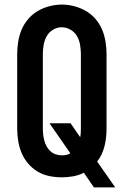

<svg xmlns="http://www.w3.org/2000/svg" viewBox="-20 -766 540 838"><path d="M390 52 346 -12Q324 -1 299.5 3.5Q275 8 250 8Q223 8 195.5 2.5Q168 -3 144.5 -17Q121 -31 103 -52Q85 -73 74.5 -98Q64 -123 59.5 -150.5Q55 -178 55 -205V-530Q55 -557 59.5 -584.5Q64 -612 74.5 -637Q85 -662 103 -683Q121 -704 145 -718Q169 -732 196 -739Q223 -746 250 -746Q277 -746 304 -739Q331 -732 355 -718Q379 -704 397 -683Q415 -662 425.5 -637Q436 -612 440.5 -584.5Q445 -557 445 -530V-205Q445 -186 443 -167Q441 -148 436.5 -129.5Q432 -111 424 -93.5Q416 -76 404 -61L483 52ZM250 -88Q260 -88 269.5 -90Q279 -92 287 -97L196 -228H288L330 -167Q332 -177 332.5 -186.5Q333 -196 333 -205V-530Q333 -550 329.5 -570.5Q326 -591 316 -608.5Q306 -626 287.5 -636.5Q269 -647 249 -647Q229 -647 211 -636Q193 -625 183.5 -607.5Q174 -590 170.5 -570Q167 -550 167 -530V-205Q167 -192 168.5 -178.5Q170 -165 173.5 -152Q177 -139 183.5 -127Q190 -115 200 -106Q210 -97 223 -92.5Q236 -88 250 -88Z"/></svg>

Font: Iosevka Gothic
Style: Bold
Weight: 700
Monospace: yes
Designer: Belleve Invis
Foundry: Belleve Invis
Version: Version 15.5.1; ttfautohint (v1.8.4)